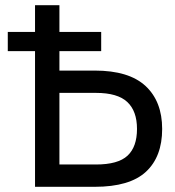

<svg xmlns="http://www.w3.org/2000/svg" viewBox="-20 -720 675 740"><path d="M10 -597H115V-700H209V-597H370V-523H209V-448H345Q477 -448 541 -388.5Q605 -329 605 -223Q605 -116 542.5 -58Q480 0 345 0H115V-523H10ZM209 -362V-86H350Q435 -86 471.5 -120Q508 -154 508 -223Q508 -292 470.5 -327Q433 -362 350 -362Z"/></svg>

Font: Retni Sans Medium
Style: Regular
Weight: 500
Designer: Vitaly Kuzmin
Foundry: ParaType Ltd.
Version: Version 1.00;March 2, 2019;FontCreator 11.5.0.2425 64-bit; t